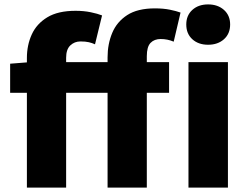

<svg xmlns="http://www.w3.org/2000/svg" viewBox="-20 -851 1124 871"><path d="M468 0V-430H280V0H102V-430H26V-562L102 -568V-588Q102 -646 124 -694.5Q146 -743 194.5 -772.5Q243 -802 323 -802Q360 -802 391.5 -795.5Q423 -789 443 -781L411 -650Q398 -656 383 -659.5Q368 -663 345 -663Q318 -663 299 -645Q280 -627 280 -589V-569H468V-591Q468 -651 489 -701.5Q510 -752 557 -782.5Q604 -813 683 -813Q721 -813 750.5 -807Q780 -801 799 -794L768 -662Q740 -674 709 -674Q680 -674 663 -656.5Q646 -639 646 -596V-569H747V-430H646V0ZM835 0V-569H1014V0ZM924 -648Q880 -648 852.5 -673Q825 -698 825 -740Q825 -781 852.5 -806Q880 -831 924 -831Q968 -831 996 -806Q1024 -781 1024 -740Q1024 -698 996 -673Q968 -648 924 -648Z"/></svg>

Font: Source Han Sans CN Heavy
Style: Regular
Weight: 900
Designer: Ryoko NISHIZUKA 西塚涼子 (kana, bopomofo & ideographs); Paul D. Hunt (Latin, Greek & Cyrillic); Sandoll Communications 산돌커뮤니
Foundry: Adobe
Version: Version 2.000;hotconv 1.0.107;makeotfexe 2.5.65593